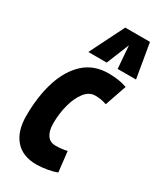

<svg xmlns="http://www.w3.org/2000/svg" viewBox="-201 -860 791 941"><g transform="rotate(30 194.5 -389.5)"><path d="M173 10Q95 10 53.5 -38Q12 -86 12 -172Q12 -283 39.5 -369Q67 -455 121.5 -504.5Q176 -554 259 -554Q319 -554 363 -538L321 -416Q303 -422 288 -424.5Q273 -427 256 -427Q222 -427 197 -395Q172 -363 158.5 -312.5Q145 -262 145 -205Q145 -165 161 -141Q177 -117 209 -117Q241 -117 274 -124L287 -10Q264 -1 232.5 4.5Q201 10 173 10ZM119 -595 216 -789H356L389 -595H285L275 -723L223 -595Z"/></g></svg>

Font: Georama Condensed
Style: Bold Italic
Weight: 700
Width: 3
Italic angle: -9°
Designer: Jean-Baptiste Levee
Foundry: Production Type
Version: Version 1.000